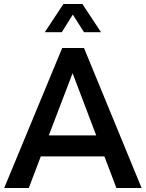

<svg xmlns="http://www.w3.org/2000/svg" viewBox="-20 -940 729 960"><path d="M344 -867 289 -779H204L297 -920H392L485 -779H400ZM562 0 502 -158H184L124 0H1L291 -700H400L688 0ZM224 -263H461L343 -574Z"/></svg>

Font: Steamflix Grotesk
Style: Regular
Weight: 400
Designer: Julieta Ulanovsky
Foundry: Julieta Ulanovsky
Version: Version 4.000;PS 004.000;hotconv 1.0.88;makeotf.lib2.5.64775